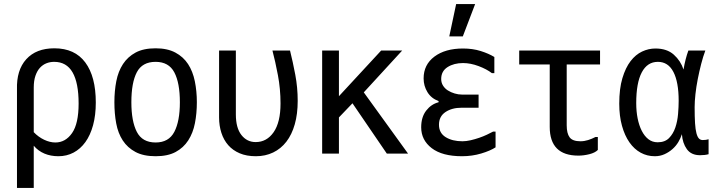

<svg xmlns="http://www.w3.org/2000/svg" viewBox="-20 -776 3540 950"><path d="M64 -333Q61 -429 110 -483Q159 -537 249 -537Q350 -537 402 -467Q454 -397 454 -269Q454 -206 440.5 -156.5Q427 -107 402.5 -73Q378 -39 344 -21Q310 -3 269 -3Q231 -3 200 -16Q169 -29 147 -55V154H64ZM369 -264Q369 -366 339 -418Q309 -470 248 -470Q228 -470 210 -463Q192 -456 178 -441Q164 -426 155.5 -401.5Q147 -377 147 -343V-122Q170 -98 198.5 -84.5Q227 -71 254 -71Q304 -71 336.5 -117.5Q369 -164 369 -264Z M750 -3Q690 -3 650.5 -24Q611 -45 587.5 -81Q564 -117 555 -165.5Q546 -214 546 -270Q546 -326 555.5 -374.5Q565 -423 588.5 -459Q612 -495 651 -516Q690 -537 750 -537Q808 -537 847.5 -516Q887 -495 910.5 -459Q934 -423 944 -374Q954 -325 954 -270Q954 -215 944.5 -166.5Q935 -118 911.5 -81.5Q888 -45 849 -24Q810 -3 750 -3ZM750 -71Q815 -71 842.5 -123.5Q870 -176 870 -270Q870 -366 842.5 -418Q815 -470 750 -470Q684 -470 657 -418.5Q630 -367 630 -270Q630 -176 657 -123.5Q684 -71 750 -71Z M1064 -526H1147V-210Q1147 -143 1174.5 -108Q1202 -73 1245 -73Q1300 -73 1334 -122Q1368 -171 1368 -264Q1368 -336 1355 -404.5Q1342 -473 1328 -526H1415Q1429 -470 1441 -406.5Q1453 -343 1453 -277Q1453 -212 1438.5 -161Q1424 -110 1397 -75Q1370 -40 1331.5 -21.5Q1293 -3 1246 -3Q1200 -3 1166 -17.5Q1132 -32 1109.5 -57.5Q1087 -83 1075.5 -118.5Q1064 -154 1064 -195Z M1780 -319 1999 -16H1894L1724 -265L1657 -195V-16H1574V-526H1657V-300L1866 -526H1970Z M2064 -146Q2064 -197 2089 -229Q2114 -261 2150 -270V-276Q2114 -289 2095 -320Q2076 -351 2076 -388Q2076 -456 2129.5 -496Q2183 -536 2271 -536Q2319 -536 2358.5 -523.5Q2398 -511 2426 -494V-414H2414Q2388 -434 2348 -449Q2308 -464 2271 -464Q2226 -464 2194.5 -444Q2163 -424 2163 -385Q2163 -367 2172 -352.5Q2181 -338 2196 -328.5Q2211 -319 2229.5 -313.5Q2248 -308 2266 -308H2348V-243H2264Q2216 -243 2184 -221.5Q2152 -200 2152 -159Q2152 -118 2185 -97.5Q2218 -77 2268 -77Q2287 -77 2308.5 -82Q2330 -87 2350.5 -94Q2371 -101 2389 -109.5Q2407 -118 2420 -125H2432V-47Q2406 -30 2361 -16.5Q2316 -3 2266 -3Q2168 -3 2116 -43Q2064 -83 2064 -146ZM2237 -756H2331L2270 -596H2203Z M2938 -98V-34Q2924 -20 2896 -13Q2868 -6 2842 -6Q2700 -6 2700 -148V-457H2549V-526H2949V-457H2784V-156Q2784 -116 2798.5 -96.5Q2813 -77 2852 -77Q2871 -77 2890 -83Q2909 -89 2926 -98Z M3486 -13Q3468 -8 3444 -8Q3400 -8 3378.5 -38Q3357 -68 3354 -112Q3348 -93 3336.5 -73.5Q3325 -54 3307.5 -38.5Q3290 -23 3268 -13Q3246 -3 3220 -3Q3182 -3 3150 -20.5Q3118 -38 3094.5 -71.5Q3071 -105 3057.5 -153.5Q3044 -202 3044 -263Q3044 -337 3059.5 -389Q3075 -441 3100 -473.5Q3125 -506 3157 -521Q3189 -536 3223 -536Q3280 -536 3314 -505.5Q3348 -475 3362 -432Q3371 -485 3386 -526H3470Q3459 -497 3449.5 -460Q3440 -423 3432.5 -385Q3425 -347 3421 -310.5Q3417 -274 3417 -246Q3417 -198 3419 -166.5Q3421 -135 3426 -116.5Q3431 -98 3438.5 -90.5Q3446 -83 3457 -83Q3465 -83 3472.5 -84Q3480 -85 3486 -87ZM3338 -277Q3338 -370 3312 -420Q3286 -470 3235 -470Q3183 -470 3155.5 -418Q3128 -366 3128 -266Q3128 -225 3135 -190Q3142 -155 3155.5 -128.5Q3169 -102 3188.5 -87Q3208 -72 3234 -72Q3270 -72 3290.5 -93Q3311 -114 3321.5 -145Q3332 -176 3335 -212Q3338 -248 3338 -277Z"/></svg>

Font: D2Coding
Style: Regular
Weight: 400
Monospace: yes
Designer: Yong-Rak Park; Jeong-Hwan Yoon; Sang-Min Lee;
Foundry: NHN Corporation
Version: Version 1.3.2; Build 20180524